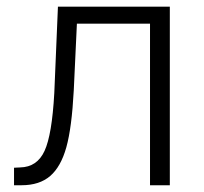

<svg xmlns="http://www.w3.org/2000/svg" viewBox="-20 -548 603 568"><path d="M482.4 -528.3V0H423.8V-478H207.5L198.2 -280.3Q192.4 -170.4 176.3 -112.5Q160.2 -54.7 128.4 -27.3Q96.7 0 43.9 0H21.5V-51.8L39.6 -52.7Q89.8 -53.7 111.8 -101.6Q133.8 -149.4 140.6 -272.5L151.4 -528.3Z"/></svg>

Font: Roboto Light
Style: Regular
Weight: 300
Designer: Google
Version: Version 2.134; 2016; ttfautohint (v1.6)